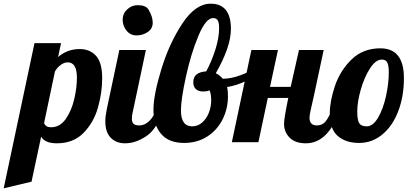

<svg xmlns="http://www.w3.org/2000/svg" viewBox="-111 -771 2261 1041"><path d="M76 -537 -91 250 60 214 112 -30C126 -6 154.3 6 197 6C257 6 305.3 -12.8 342 -50.5C378.7 -88.2 404.7 -133.8 420 -187.5C435.3 -241.2 443 -294.3 443 -347C443 -403 432 -443.3 410 -468C388 -492.7 358.3 -505 321 -505C276.3 -505 237.3 -490.7 204 -462L220 -537ZM245.5 -126C224.5 -96 198 -81 166 -81C146 -81 133.3 -88.7 128 -104L187 -384C196.3 -399.3 207.2 -411.3 219.5 -420C231.8 -428.7 244 -433 256 -433C289.3 -433 306 -405.3 306 -350C306 -314 301.2 -275.2 291.5 -233.5C281.8 -191.8 266.5 -156 245.5 -126Z M575 -605C589 -587.7 607 -579 629 -579C651 -579 671.2 -585 689.5 -597C707.8 -609 717 -626 717 -648C717 -670 709.3 -693.8 694 -719.5C684 -735.2 664.7 -743 636 -743C614 -743 594.8 -735.3 578.5 -720C562.2 -704.7 554 -686 554 -664C554 -642 561 -622.3 575 -605ZM489.5 -24C509.2 -4 535 6 567 6C605 6 643.3 -6.8 682 -32.5C720.7 -58.2 752.3 -107 777 -179H735C727.7 -153 715.7 -131.8 699 -115.5C682.3 -99.2 664.3 -91 645 -91C630.3 -91 619.8 -93.8 613.5 -99.5C607.2 -105.2 604 -114.7 604 -128C604 -139.3 605.3 -150 608 -160L680 -500H536L468 -179C462.7 -152.3 460 -130.7 460 -114C460 -74 469.8 -44 489.5 -24Z M762.5 -45C790.2 -12.3 831.7 4 887 4C935 4 977 -7.7 1013 -31C1049 -54.3 1076.7 -85.3 1096 -124C1115.3 -162.7 1125 -204.3 1125 -249C1125 -269.7 1123.3 -286.3 1120 -299C1155.3 -305 1187.8 -315.2 1217.5 -329.5C1247.2 -343.8 1271 -360.7 1289 -380L1280 -407C1256 -390.3 1226.8 -375.7 1192.5 -363C1158.2 -350.3 1126.3 -344 1097 -344C1085.7 -357.3 1073 -367.3 1059 -374C1113.7 -469.3 1141 -549.3 1141 -614C1141 -705.3 1104.3 -751 1031 -751C976.3 -751 925.3 -715.3 878 -644C830.7 -572.7 792.7 -490.2 764 -396.5C735.3 -302.8 721 -229.3 721 -176C721 -121.3 734.8 -77.7 762.5 -45ZM985.5 -107C969.8 -93 951.7 -86 931 -86C890.3 -86 870 -115 870 -173C870 -211.7 879 -272.3 897 -355C915 -437.7 937.5 -511.3 964.5 -576C991.5 -640.7 1018 -673 1044 -673C1056 -673 1064.5 -668.8 1069.5 -660.5C1074.5 -652.2 1077 -638 1077 -618C1077 -583.3 1070.2 -544.5 1056.5 -501.5C1042.8 -458.5 1026.3 -419.3 1007 -384C985 -382.7 967.8 -377.3 955.5 -368C943.2 -358.7 937 -344 937 -324C937 -308.7 941.7 -296.7 951 -288C960.3 -279.3 973 -275 989 -275C997.7 -275 1004.7 -275.5 1010 -276.5C1015.3 -277.5 1020.3 -279 1025 -281C1031 -269 1034 -250.7 1034 -226C1034 -203.3 1029.8 -181.3 1021.5 -160C1013.2 -138.7 1001.2 -121 985.5 -107Z M1459.5 -24.5C1479.8 -4.2 1509 6 1547 6C1629 6 1691 -55.7 1733 -179H1691C1676.3 -145.7 1663.3 -122.7 1652 -110C1640.7 -97.3 1625.7 -91 1607 -91C1580.3 -91 1567 -105 1567 -133C1567 -141 1569.3 -155.7 1574 -177C1578.7 -198.3 1584.3 -223.3 1591 -252L1644 -500H1510L1465 -300H1353L1396 -500H1252L1146 0H1290L1341 -240H1452C1436.7 -166 1429 -119.3 1429 -100C1429 -70 1439.2 -44.8 1459.5 -24.5Z M1720 -34C1748.7 -8.7 1787.7 4 1837 4C1883 4 1924.5 -11.2 1961.5 -41.5C1998.5 -71.8 2027.3 -113.8 2048 -167.5C2068.7 -221.2 2079 -281.3 2079 -348C2079 -455.3 2036.3 -509 1951 -509C1888.3 -509 1836.3 -488.8 1795 -448.5C1753.7 -408.2 1723.7 -360.3 1705 -305C1686.3 -249.7 1677 -199.3 1677 -154C1677 -99.3 1691.3 -59.3 1720 -34ZM1938.5 -132.5C1920.2 -101.5 1899.7 -86 1877 -86C1857.7 -86 1844.3 -91.5 1837 -102.5C1829.7 -113.5 1826 -135 1826 -167C1826 -201 1832.3 -240.3 1845 -285C1857.7 -329.7 1874.3 -368 1895 -400C1915.7 -432 1937 -448 1959 -448C1973.7 -448 1983.7 -442.5 1989 -431.5C1994.3 -420.5 1997 -403.3 1997 -380C1997 -338.7 1991.8 -294.8 1981.5 -248.5C1971.2 -202.2 1956.8 -163.5 1938.5 -132.5Z"/></svg>

Font: DonutKreme
Style: Regular
Weight: 400
Designer: Impallari Type
Foundry: Impallari Type
Version: Version 2.100